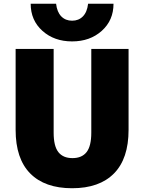

<svg xmlns="http://www.w3.org/2000/svg" viewBox="-20 -990 766 1020"><path d="M143 -970H278Q283 -926 305.5 -903Q328 -880 363 -880Q398 -880 420.5 -903Q443 -926 448 -970H583Q583 -882 520.5 -826Q458 -770 363 -770Q268 -770 205.5 -826Q143 -882 143 -970ZM63 -300V-730H265V-285Q265 -214 290 -182Q315 -150 365 -150Q415 -150 440 -182Q465 -214 465 -285V-730H663V-300Q663 -147 585.5 -68.5Q508 10 363 10Q218 10 140.5 -68.5Q63 -147 63 -300Z"/></svg>

Font: M PLUS 1p Black
Style: Regular
Weight: 900
Version: Version 1.061